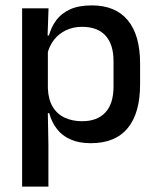

<svg xmlns="http://www.w3.org/2000/svg" viewBox="-20 -520 583 712"><path d="M316.5 11Q273 11 241.8 -2.8Q210.5 -16.5 191 -41.8Q171.5 -67 162.5 -100.5H130L157.5 -193Q159 -152 175 -124.8Q191 -97.5 219.2 -84Q247.5 -70.5 284.5 -70.5Q341 -70.5 371 -103.2Q401 -136 401 -199.5V-293Q401 -355.5 371.2 -388Q341.5 -420.5 284.5 -420.5Q250.5 -420.5 224 -407.5Q197.5 -394.5 180.2 -372.2Q163 -350 156 -321.5L133 -388.5H161.5Q170 -419.5 188.5 -444.8Q207 -470 239.2 -485Q271.5 -500 320.5 -500Q408 -500 453.8 -445Q499.5 -390 499.5 -284.5V-207Q499.5 -100.5 453.5 -44.8Q407.5 11 316.5 11ZM62 172V-489H160L156 -374.5L157.5 -345.5V-140.5L157 -121.5L159.5 17V172Z"/></svg>

Font: Anek Tamil Medium
Style: Regular
Weight: 500
Designer: Aadarsh Rajan (Tamil), Yesha Goshar (Latin)
Foundry: Ek Type
Version: Version 1.003